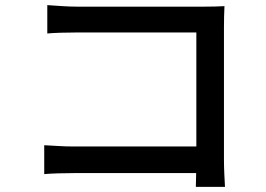

<svg xmlns="http://www.w3.org/2000/svg" viewBox="-20 -716 1040 751"><path d="M165 -696Q192 -694 224 -692Q256 -690 281 -690H778Q798 -690 821.5 -690.5Q845 -691 858 -692Q857 -675 856.5 -651.5Q856 -628 856 -608V-91Q856 -65 857.5 -33.5Q859 -2 860 15H746Q746 -2 747 -27.5Q748 -53 748 -80V-589H281Q252 -589 218 -588Q184 -587 165 -585ZM153 -148Q175 -147 206 -145Q237 -143 269 -143H807V-39H273Q243 -39 209 -38Q175 -37 153 -35Z"/></svg>

Font: Noto Sans SC Medium
Style: Regular
Weight: 500
Designer: Ryoko NISHIZUKA  (kana, bopomofo & ideographs); Paul D. Hunt (Latin, Greek & Cyrillic); Sandoll Communications , Soo-you
Foundry: Adobe
Version: Version 2.004-H2;hotconv 1.0.118;makeotfexe 2.5.65603